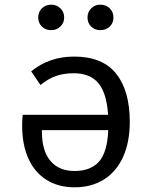

<svg xmlns="http://www.w3.org/2000/svg" viewBox="-20 -795 655 827"><path d="M539 -270.3Q539 -183.1 510.3 -119.5Q481.5 -55.9 427.9 -22.1Q374.4 11.8 301 11.8Q231.8 11.8 180.8 -20Q129.7 -51.8 102.6 -111.5Q75.4 -171.3 75.4 -253.3Q75.4 -283.1 77.9 -300.5H445.6Q439.5 -394.4 403.6 -436.9Q367.7 -479.5 297.9 -479.5Q255.4 -479.5 221.5 -467.9Q187.7 -456.4 154.4 -428.7L114.4 -487.7Q191.8 -551.3 299.5 -551.3Q421.5 -551.3 480.3 -477.7Q539 -404.1 539 -270.3ZM446.2 -234.4H160.5V-225.1Q161 -145.1 197.4 -101.8Q233.8 -58.5 301 -58.5Q370.8 -58.5 406.7 -99.2Q442.6 -140 446.2 -234.4ZM144.6 -719.5Q144.6 -743.6 160.5 -759.2Q176.4 -774.9 201 -774.9Q224.1 -774.9 240.3 -759Q256.4 -743.1 256.4 -719.5Q256.4 -696.4 240.3 -680.8Q224.1 -665.1 201 -665.1Q176.4 -665.1 160.5 -680.5Q144.6 -695.9 144.6 -719.5ZM356.9 -719.5Q356.9 -743.1 372.8 -759Q388.7 -774.9 412.3 -774.9Q436.4 -774.9 452.6 -759Q468.7 -743.1 468.7 -719.5Q468.7 -695.9 452.6 -680.5Q436.4 -665.1 412.3 -665.1Q388.7 -665.1 372.8 -680.5Q356.9 -695.9 356.9 -719.5Z"/></svg>

Font: Fira Code Fixed
Style: Regular
Weight: 400
Monospace: yes
Designer: Carrois Corporate, Edenspiekermann AG, Nikita Prokopov
Foundry: Carrois Corporate, Edenspiekermann AG, Nikita Prokopov
Version: Version 5.002